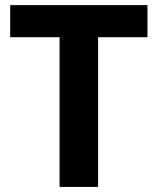

<svg xmlns="http://www.w3.org/2000/svg" viewBox="-20 -734 619 754"><path d="M365.2 0H213.9V-587.9H20V-713.9H559.1V-587.9H365.2Z"/></svg>

Font: Sahel FD
Style: Bold-FD
Weight: 700
Foundry: Saber Rastikerdar (saber.rastikerdar@gmail.com)
Version: Version 3.3.0